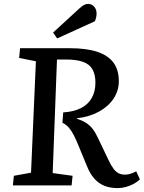

<svg xmlns="http://www.w3.org/2000/svg" viewBox="-20 -950 738 984"><path d="M304 -374Q356 -377 393 -395Q430 -413 449.5 -446.5Q469 -480 469 -526Q469 -568 454 -594.5Q439 -621 405.5 -633Q372 -645 318 -645H272L250 -63L352 -49L347 0H46L51 -49L139 -65L164 -636L78 -653L83 -703H337Q423 -703 478.5 -684.5Q534 -666 561.5 -629Q589 -592 589 -534Q589 -485 562 -444.5Q535 -404 486.5 -377.5Q438 -351 375 -344V-341Q403 -332 421.5 -320Q440 -308 454 -290.5Q468 -273 481 -245L537 -128Q550 -101 562 -85Q574 -69 588 -62Q602 -55 621 -55Q634 -55 647.5 -59Q661 -63 678 -72L697 -31Q683 -17 664 -7Q645 3 624 8.5Q603 14 583 14Q544 14 514.5 2Q485 -10 463 -35Q441 -60 425 -100L383 -202Q370 -234 358.5 -256.5Q347 -279 333.5 -295Q320 -311 300 -321ZM386 -906Q399 -918 409.5 -924Q420 -930 431 -930Q450 -930 462.5 -916Q475 -902 475 -881Q475 -872 473 -862Q471 -852 466 -841L273 -753L252 -783Z"/></svg>

Font: Literata 18pt Medium
Style: Italic
Weight: 500
Italic angle: -2°
Designer: Latin by Veronika Burian and Jose Scaglione. Greek by Irene Vlachou. Cyrillic by Vera Evstafieva
Foundry: TypeTogether
Version: Version 3.103;gftools[0.9.29]